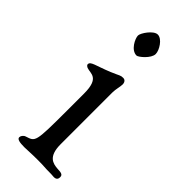

<svg xmlns="http://www.w3.org/2000/svg" viewBox="-217 -678 718 718"><g transform="rotate(45 142.0 -319.0)"><path d="M36 -381C36 -377 41 -373 46 -371C68 -363 104 -377 104 -294V-206C104 -33 102 -39 63 -26C54 -23 48 -14 48 -7C48 3 63 6 88 6C105 6 117 4 159 4C197 4 188 6 230 6C235 6 241 7 245 7C261 7 262 -4 262 -10C262 -24 249 -24 232 -25C207 -27 176 -33 176 -98V-372C176 -389 182 -408 182 -420C182 -434 173 -439 167 -439C151 -439 153 -436 117 -421C61 -398 36 -397 36 -381ZM93 -590C93 -574 113 -533 142 -533C151 -533 189 -564 189 -588C189 -608 166 -645 143 -645C121 -645 93 -603 93 -590Z"/></g></svg>

Font: OFL Sorts Mill Goudy
Style: Regular
Weight: 500
Version: Version 003.000